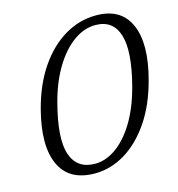

<svg xmlns="http://www.w3.org/2000/svg" viewBox="-107 -804 843 908"><g transform="rotate(-15 314.5 -349.5)"><path d="M444.5 -710Q566 -710 608.5 -613.8Q651 -517.5 606 -349.5Q575.5 -234 520.2 -153.5Q465 -73 394.5 -31Q324 11 247.5 11Q121 11 77.2 -85.2Q33.5 -181.5 78 -351Q107.5 -463 162.2 -543.2Q217 -623.5 289.5 -666.8Q362 -710 444.5 -710ZM522.5 -338Q566 -503.5 540.5 -585Q515 -666.5 429 -666.5Q374 -666.5 322.2 -629.5Q270.5 -592.5 228.8 -524Q187 -455.5 162 -361.5Q117.5 -193.5 144.5 -113.2Q171.5 -33 260.5 -33Q312 -33 362.5 -68.5Q413 -104 454.8 -172.2Q496.5 -240.5 522.5 -338Z"/></g></svg>

Font: Fraunces 9pt S100 Light
Style: Italic
Weight: 300
Italic angle: -16°
Version: Version 1.000; ttfautohint (v1.8.3)